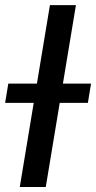

<svg xmlns="http://www.w3.org/2000/svg" viewBox="-61 -748 384 768"><path d="M242.7 -727.5 122.1 0H18.1L138.7 -727.5ZM-40.5 -336.4 -27.8 -413.6H303.2L290.5 -336.4Z"/></svg>

Font: Inter 28pt Medium
Style: Italic
Weight: 500
Italic angle: -9.3988°
Designer: Rasmus Andersson
Foundry: rsms
Version: Version 4.001;git-66647c0bb